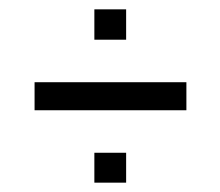

<svg xmlns="http://www.w3.org/2000/svg" viewBox="-20 -460 471 411"><path d="M54 -224V-284H379V-224ZM182 -69V-133H250V-69ZM182 -375V-440H250V-375Z"/></svg>

Font: Saira UltraCondensed Medium
Style: Regular
Weight: 500
Width: 1
Designer: Hector Gatti with collaboration of the Omnibus-Type team
Foundry: Omnibus-Type
Version: Version 1.101